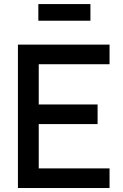

<svg xmlns="http://www.w3.org/2000/svg" viewBox="-20 -944 620 964"><path d="M530 -98.5H174.5V-321H470V-419.5H174.5V-621.5H530V-720H70V0H530ZM172.5 -840H434V-923.5H172.5Z"/></svg>

Font: Eudonet SemiBold
Style: Regular
Weight: 600
Designer: Mikhail Sharanda
Foundry: Mikhail Sharanda
Version: Version 4.503;Glyphs 3.1.2 (3151)